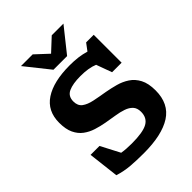

<svg xmlns="http://www.w3.org/2000/svg" viewBox="-260 -1074 1224 1224"><g transform="rotate(-45 352.0 -461.5)"><path d="M646.5 -218.5Q646.5 -98.5 560.2 -43.2Q474 12 310 12Q245 12 192.5 7.8Q140 3.5 87 -13L62.5 -221H143L210 -92.5Q247.5 -86 299 -86Q401 -86 442.8 -109.8Q484.5 -133.5 484.5 -187.5Q484.5 -221.5 466.5 -240.8Q448.5 -260 418.5 -270.2Q388.5 -280.5 351 -286.2Q313.5 -292 274.5 -299Q235.5 -306 198.2 -317.8Q161 -329.5 131 -351.8Q101 -374 83.2 -411.5Q65.5 -449 65.5 -507Q65.5 -613.5 145.8 -666.2Q226 -719 372.5 -719Q411.5 -719 445.8 -714.8Q480 -710.5 514 -700.5L549.5 -748H618V-496.5H532L493.5 -602Q468.5 -612.5 438.5 -617.2Q408.5 -622 372 -622Q302.5 -622 264 -604.2Q225.5 -586.5 225.5 -539Q225.5 -500 251.2 -481Q277 -462 320.5 -453Q364 -444 416 -435.5Q455 -428.5 495.5 -417.5Q536 -406.5 570.2 -384Q604.5 -361.5 625.5 -321.8Q646.5 -282 646.5 -218.5ZM532 -935 402 -772H279L149 -935H254.5L340.5 -855L426.5 -935Z"/></g></svg>

Font: Newsreader 6pt SemiBold
Style: Regular
Weight: 600
Designer: Hugues Gentile
Foundry: Production Type
Version: Version 1.003; ttfautohint (v1.8.3)